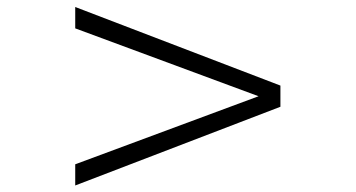

<svg xmlns="http://www.w3.org/2000/svg" viewBox="-20 -582 1041 562"><path d="M200.2 -39.1V-101.1L736.8 -300.3L200.2 -499V-561.5L800.8 -331.5V-269.5Z"/></svg>

Font: Nuosu SIL
Style: Regular
Weight: 400
Designer: Peter Constable, Alex Kotlar, Peter Martin
Foundry: SIL International
Version: Version 2.300